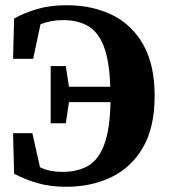

<svg xmlns="http://www.w3.org/2000/svg" viewBox="-20 -696 646 735"><path d="M34 -31 30 -186H104L133 -56Q153 -46 174 -42Q195 -38 219 -38Q277 -38 317 -61Q357 -84 379 -142.5Q401 -201 403 -305H244L232 -224H174V-443H232L244 -364H402Q399 -464 377 -519.5Q355 -575 316 -597Q277 -619 222 -619Q174 -619 135 -603L107 -471H30L34 -625Q75 -648 124.5 -662Q174 -676 235 -676Q334 -676 410 -638.5Q486 -601 529 -524Q572 -447 572 -329Q572 -208 527 -131Q482 -54 405.5 -17.5Q329 19 234 19Q173 19 125.5 5.5Q78 -8 34 -31Z"/></svg>

Font: Source Serif 4
Style: Bold
Weight: 700
Designer: Frank Grießhammer
Foundry: Adobe
Version: Version 4.005;hotconv 1.1.0;makeotfexe 2.6.0